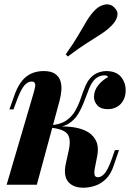

<svg xmlns="http://www.w3.org/2000/svg" viewBox="-20 -863 634 897"><path d="M423 -77Q419 -53 422.5 -44Q426 -35 438 -35Q452 -35 467 -50.5Q482 -66 500 -114L517 -162H536L511 -89Q498 -49 474.5 -26.5Q451 -4 423.5 5Q396 14 370 14Q321 14 298 -14.5Q275 -43 288 -101L301 -160Q313 -213 295 -237Q277 -261 212 -267V-271Q258 -274 301 -271Q344 -268 377 -253.5Q410 -239 426.5 -209.5Q443 -180 434 -133ZM470 -511Q456 -511 446 -507Q436 -503 427 -496Q409 -480 397.5 -452Q386 -424 374.5 -392.5Q363 -361 346 -332Q329 -303 300 -285Q271 -267 224 -268L214 -267L216 -278Q262 -281 289.5 -300Q317 -319 332.5 -347Q348 -375 358 -405.5Q368 -436 380 -463.5Q392 -491 412 -508Q428 -521 445 -526Q462 -531 475 -531Q523 -531 545.5 -503.5Q568 -476 567 -439Q567 -415 556.5 -395Q546 -375 527 -364Q508 -353 483 -353Q451 -353 435 -370.5Q419 -388 419 -411Q420 -442 440 -466Q460 -490 485 -503Q483 -507 478.5 -509Q474 -511 470 -511ZM152 0H11L138 -432Q142 -446 144 -457Q146 -468 142.5 -475Q139 -482 128 -482Q110 -482 94.5 -464.5Q79 -447 62 -403L43 -352H24L51 -428Q66 -466 85.5 -488.5Q105 -511 130 -521Q155 -531 184 -531Q219 -531 237.5 -518Q256 -505 262.5 -484Q269 -463 266.5 -438.5Q264 -414 258 -391ZM287 -609Q324 -661 346 -699Q368 -737 385.5 -766Q403 -795 424 -816Q443 -836 469.5 -841.5Q496 -847 515 -827Q533 -810 528 -787.5Q523 -765 500 -742Q480 -722 451.5 -703.5Q423 -685 385 -661Q347 -637 297 -599Z"/></svg>

Font: Playfair Display
Style: Bold Italic
Weight: 700
Italic angle: -14°
Designer: Claus Eggers Sørensen
Foundry: Claus Eggers Sørensen
Version: Version 1.203